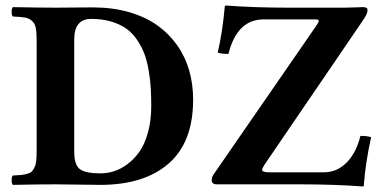

<svg xmlns="http://www.w3.org/2000/svg" viewBox="-20 -673 1397 701"><path d="M251 -528.8V-119.1Q251 -70.8 271.7 -55.4Q292.5 -40 347.2 -40Q371.1 -40 395.8 -47.6Q420.4 -55.2 445.3 -73.7Q470.2 -92.3 489.3 -119.4Q508.3 -146.5 520.3 -189.5Q532.2 -232.4 532.2 -285.2Q532.2 -321.3 530.5 -350.3Q528.8 -379.4 523.2 -413.6Q517.6 -447.8 508.1 -473.9Q498.5 -500 481.9 -525.4Q465.3 -550.8 442.6 -567.4Q419.9 -584 387 -594Q354 -604 313 -604Q251 -604 251 -528.8ZM182.1 0Q124.5 0 26.9 2Q22.5 -2.4 22.5 -15.1Q22.5 -27.8 26.9 -32.2Q47.4 -33.2 57.9 -34.2Q68.4 -35.2 80.1 -38.6Q91.8 -42 96.7 -47.4Q101.6 -52.7 106.4 -63Q111.3 -73.2 112.5 -87.4Q113.8 -101.6 113.8 -123V-522Q113.8 -553.7 110.6 -570.8Q107.4 -587.9 95.9 -597.4Q84.5 -606.9 70.6 -609.1Q56.6 -611.3 26.9 -612.8Q22.5 -617.2 22.5 -629.9Q22.5 -642.6 26.9 -647Q126.5 -645 182.1 -645Q200.7 -645 245.6 -645.5Q290.5 -646 318.8 -646Q391.1 -646 451.2 -628.7Q511.2 -611.3 554.2 -580.6Q597.2 -549.8 627 -507.6Q656.7 -465.3 670.9 -415.3Q685.1 -365.2 685.1 -309.1Q685.1 -153.3 595.5 -75.7Q505.9 2 346.2 2Q326.2 2 264.2 1Q202.1 0 182.1 0ZM752.9 -15.1Q752.9 -26.9 761.2 -38.1L1134.8 -579.1Q1144 -592.8 1144 -596.2Q1144 -602.1 1132.8 -602.1H941.9Q845.7 -602.1 814 -476.1Q787.1 -476.1 774.9 -481Q792.5 -556.6 800.8 -649.9Q800.8 -652.8 805.2 -652.8Q906.7 -645 1038.1 -645H1238.8Q1254.9 -645 1277.8 -646Q1300.8 -647 1305.2 -647Q1321.8 -647 1321.8 -637.2Q1321.8 -628.4 1317.9 -619.9Q1314 -611.3 1299.8 -590.8L945.8 -71.8Q937 -57.6 937 -53.2Q937 -43.9 961.9 -43.9H1162.1Q1210.4 -43.9 1245.6 -79.6Q1280.8 -115.2 1295.9 -176.8Q1322.8 -176.8 1335 -171.9Q1314.5 -80.1 1308.1 4.9Q1308.1 7.8 1304.2 7.8Q1202.6 0 1070.8 0H772Q752.9 0 752.9 -15.1Z"/></svg>

Font: Common Serif
Style: Bold
Weight: 700
Designer: Philipp H. Poll, Khaled Hosny
Foundry: Stefan Peev, Context Ltd.
Version: Version 1.026